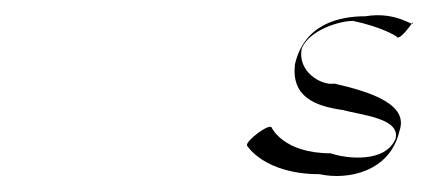

<svg xmlns="http://www.w3.org/2000/svg" viewBox="-20 -419 578 248"><path d="M299 -231C299 -231 321 -194 393 -194C429 -186 484 -197 496 -250C508 -284 460 -300 412 -311C395 -308 363 -327 370 -357C380 -380 418 -392 436 -392C474 -384 492 -372 492 -372C495 -364 513 -390 513 -390C516 -382 494 -405 452 -398C418 -398 373 -388 361 -336C356 -294 387 -282 422 -277C449 -270 497 -266 491 -240C478 -208 427 -214 407 -221C346 -221 331 -254 331 -254C329 -261 297 -237 299 -231Z"/></svg>

Font: pokerface
Style: oblique
Weight: 400
Version: Version 1